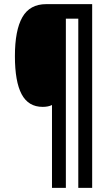

<svg xmlns="http://www.w3.org/2000/svg" viewBox="-20 -780 538 927"><path d="M425 127H358V-690H298V127H231V-273Q213 -264 186 -264Q117 -264 84.5 -325Q52 -386 52 -509Q52 -634 88 -697Q124 -760 203 -760H425Z"/></svg>

Font: Noto Sans Malayalam ExtraCondensed SemiBold
Style: Regular
Weight: 600
Width: 2
Designer: Jelle Bosma - Monotype Design Team
Foundry: Monotype Imaging Inc.
Version: Version 2.104; ttfautohint (v1.8.4.7-5d5b)